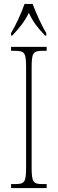

<svg xmlns="http://www.w3.org/2000/svg" viewBox="-20 -951 293 971"><path d="M36 -784V-771H42C78 -810 102 -838 126 -886C148 -838 171 -810 208 -771H214V-784C190 -822 162 -886 145 -931H104C89 -886 59 -822 36 -784ZM36 0H216V-20H196C146 -20 140 -31 140 -108V-606C140 -683 146 -694 196 -694H216V-714H36V-694H56C106 -694 112 -683 112 -606V-108C112 -31 106 -20 56 -20H36Z"/></svg>

Font: Noto Serif Sinhala ExtraCondensed Thin
Style: Regular
Weight: 100
Width: 2
Designer: Jelle Bosma - Monotype Design Team
Foundry: Monotype Imaging Inc.
Version: Version 2.007